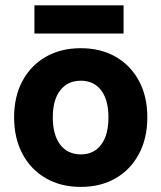

<svg xmlns="http://www.w3.org/2000/svg" viewBox="-20 -701 618 735"><path d="M111.8 -680.7V-572.5H453.1V-680.7ZM34 -251.8Q34 -172 66 -111.9Q98 -51.9 155.4 -18.7Q212.9 14.5 289.3 14.5Q365.6 14.5 422.9 -18.7Q480.1 -51.9 512 -111.9Q544 -172 544 -251.9Q544 -331.9 512 -391.3Q480.1 -450.8 422.9 -483.6Q365.6 -516.5 289.3 -516.5Q212.9 -516.5 155.5 -483.6Q98.1 -450.8 66 -391.2Q34 -331.7 34 -251.8ZM395.1 -252Q395.1 -184.3 367.2 -147.1Q339.3 -110 289.4 -110Q239.1 -110 210.6 -147.1Q182.1 -184.3 182.1 -252Q182.1 -318.6 210.6 -355.3Q239.1 -392 289.4 -392Q339.3 -392 367.2 -355.3Q395.1 -318.6 395.1 -252Z"/></svg>

Font: Overused Grotesk Light
Style: Regular
Weight: 300
Designer: RandomMaerks
Version: Version 0.005